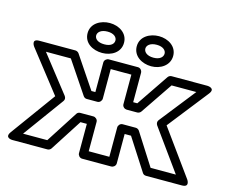

<svg xmlns="http://www.w3.org/2000/svg" viewBox="-107 -903 1294 1079"><g transform="rotate(15 540.5 -363.5)"><path d="M698 -221H622C607 -221 597 -207 597 -196V-25H477V-196C477 -211 463 -221 452 -221H376C367 -221 359 -217 355 -210L236 -25H95L267 -261C274 -270 273 -282 266 -291L100 -503H245L370 -317C375 -310 382 -306 390 -306H452C467 -306 477 -320 477 -331V-503H597V-331C597 -316 611 -306 622 -306H684C692 -306 701 -311 705 -317L831 -503H975L811 -295C804 -286 805 -274 811 -265L984 -25H837L719 -210C714 -217 706 -221 698 -221ZM684 -171 803 14C807 21 815 25 824 25H1032C1081 25 1053 -15 1053 -15L862 -279L1046 -513C1077 -552 1026 -553 1026 -553H818C810 -553 802 -549 797 -542L671 -356H647V-528C647 -539 637 -553 622 -553H452C441 -553 427 -543 427 -528V-356H404L279 -542C275 -548 266 -553 258 -553H48C-1 -553 29 -513 29 -513L215 -275L26 -15C-3 25 46 25 46 25H250C258 25 266 21 271 14L390 -171H427V0C427 11 437 25 452 25H622C633 25 647 15 647 0V-171ZM406 -628C366 -628 349 -646 349 -665C349 -683 367 -702 406 -702C444 -702 461 -683 461 -665C461 -646 445 -628 406 -628ZM406 -578C459 -578 511 -608 511 -665C511 -721 459 -752 406 -752C353 -752 299 -722 299 -665C299 -607 352 -578 406 -578ZM692 -627C653 -627 635 -646 635 -665C635 -683 653 -702 692 -702C730 -702 747 -683 747 -665C747 -646 730 -627 692 -627ZM692 -577C745 -577 797 -609 797 -665C797 -721 745 -752 692 -752C639 -752 585 -722 585 -665C585 -608 638 -577 692 -577Z"/></g></svg>

Font: Asimov
Style: XWidOu
Weight: 500
Designer: Google
Version: Version 2.000980; 2014